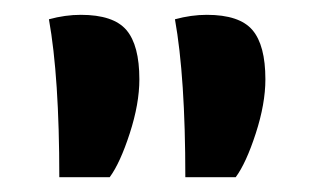

<svg xmlns="http://www.w3.org/2000/svg" viewBox="-20 -730 424 259"><path d="M60 -491Q60 -626 46 -704Q68 -710 89 -710Q133 -710 150.5 -689.5Q168 -669 168 -623Q168 -590 155 -550Q142 -510 128 -491ZM230 -491Q230 -626 216 -704Q238 -710 259 -710Q303 -710 320.5 -689.5Q338 -669 338 -623Q338 -590 325 -550Q312 -510 298 -491Z"/></svg>

Font: Sansita
Style: Regular
Weight: 400
Designer: Pablo Cosgaya
Foundry: Omnibus-Type
Version: Version 1.006;hotconv 1.0.109;makeotfexe 2.5.65596